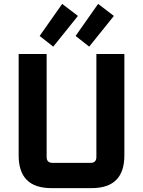

<svg xmlns="http://www.w3.org/2000/svg" viewBox="-20 -968 736 988"><path d="M76 -168V-690H220V-160Q220 -130 250 -130H446Q476 -130 476 -160V-690H620V-168Q620 0 452 0H244Q76 0 76 -168ZM184 -783 300 -948 381 -886 254 -728ZM369 -783 485 -948 566 -886 439 -728Z"/></svg>

Font: Oxanium
Style: Bold
Weight: 700
Designer: Severin Meyer
Version: Version 2.000